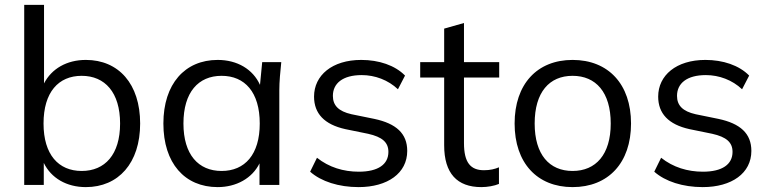

<svg xmlns="http://www.w3.org/2000/svg" viewBox="-20 -756 3143 785"><path d="M331 9C464 9 553 -89 553 -251C553 -413 465 -511 331 -511C253 -511 191 -475 160 -415V-736H79V0H159V-90C189 -28 252 9 331 9ZM314 -57C219 -57 158 -124 158 -251C158 -379 219 -446 314 -446C409 -446 471 -378 471 -251C471 -124 409 -57 314 -57Z M870 9C946 9 1011 -27 1041 -88V0H1122V-386C1122 -423 1126 -463 1130 -502H1052L1043 -409C1014 -473 950 -511 870 -511C736 -511 648 -413 648 -251C648 -89 735 9 870 9ZM886 -57C791 -57 730 -124 730 -251C730 -379 791 -446 886 -446C981 -446 1042 -379 1042 -251C1042 -124 981 -57 886 -57Z M1446 9C1565 9 1645 -48 1645 -139C1645 -210 1600 -251 1510 -270L1417 -289C1364 -301 1341 -325 1341 -364C1341 -415 1381 -449 1459 -449C1513 -449 1567 -429 1607 -391L1636 -447C1595 -489 1529 -511 1457 -511C1338 -511 1264 -448 1264 -361C1264 -292 1306 -247 1392 -228L1485 -209C1543 -196 1568 -174 1568 -135C1568 -84 1526 -54 1447 -54C1384 -54 1325 -72 1276 -111L1248 -54C1293 -14 1365 9 1446 9Z M1948 9C1973 9 2001 4 2020 -4V-72C2004 -65 1984 -60 1959 -60C1904 -60 1877 -91 1877 -171V-439H2021V-502H1877V-662L1796 -639V-502H1698V-439H1796V-162C1796 -47 1849 9 1948 9Z M2321 9C2467 9 2560 -90 2560 -251C2560 -412 2467 -511 2321 -511C2176 -511 2084 -412 2084 -251C2084 -90 2176 9 2321 9ZM2321 -57C2226 -57 2166 -124 2166 -251C2166 -379 2226 -446 2321 -446C2416 -446 2477 -379 2477 -251C2477 -124 2416 -57 2321 -57Z M2853 9C2972 9 3052 -48 3052 -139C3052 -210 3007 -251 2917 -270L2824 -289C2771 -301 2748 -325 2748 -364C2748 -415 2788 -449 2866 -449C2920 -449 2974 -429 3014 -391L3043 -447C3002 -489 2936 -511 2864 -511C2745 -511 2671 -448 2671 -361C2671 -292 2713 -247 2799 -228L2892 -209C2950 -196 2975 -174 2975 -135C2975 -84 2933 -54 2854 -54C2791 -54 2732 -72 2683 -111L2655 -54C2700 -14 2772 9 2853 9Z"/></svg>

Font: Poppy and Pepper
Style: Regular
Weight: 400
Designer: Thy Ha
Foundry: Thy Ha
Version: Version 0.001;Glyphs 3.2 (3227)